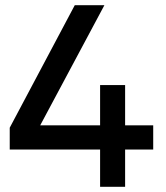

<svg xmlns="http://www.w3.org/2000/svg" viewBox="-20 -720 641 740"><path d="M365.8 0V-143.6H17.5V-227.8L268.2 -700H382.4L135 -237H365.8V-392.2H462.2V-237H570.5V-143.6H462.2V0Z"/></svg>

Font: Geologica-Sharp
Style: Regular
Weight: 100
Designer: Sindre Bremnes, Frode Helland
Foundry: Monokrom Skriftforlag AS
Version: Version 1.010;gftools[0.9.28]